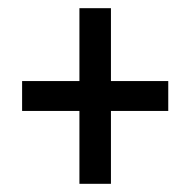

<svg xmlns="http://www.w3.org/2000/svg" viewBox="-20 -592 465 469"><path d="M174 -143V-321H34V-394H174V-572H251V-394H391V-321H251V-143Z"/></svg>

Font: Noto Serif Lao ExtraCondensed Black
Style: Regular
Weight: 900
Width: 2
Designer: Monotype Design Team
Foundry: Monotype Imaging Inc.
Version: Version 2.003; ttfautohint (v1.8.4.7-5d5b)